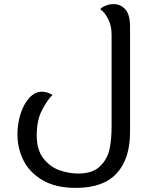

<svg xmlns="http://www.w3.org/2000/svg" viewBox="-20 -680 719 936"><path d="M65 -26Q65 -76 80 -124Q95 -172 122.5 -202.5Q150 -233 185 -233Q210 -233 236 -217Q213 -196 186 -145.5Q159 -95 159 -20Q159 50 191 91.5Q223 133 269 149.5Q315 166 361 166Q433 166 469 129.5Q505 93 514.5 45Q524 -3 524 -62V-512Q524 -555 507 -588Q490 -621 469 -635Q475 -644 494 -652Q513 -660 534 -660Q568 -660 591 -634.5Q614 -609 614 -549V-36Q614 94 549 165Q484 236 350 236Q251 236 187 198Q123 160 94 101Q65 42 65 -26Z"/></svg>

Font: El Messiri
Style: Regular
Weight: 400
Designer: Mohamed Gaber
Foundry: Kief Type Foundry
Version: Version 2.006